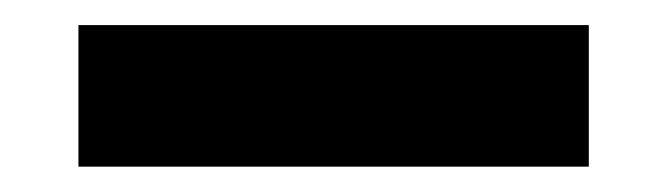

<svg xmlns="http://www.w3.org/2000/svg" viewBox="-20 -458 528 153"><path d="M449.2 -438V-325.2H42.5V-438Z"/></svg>

Font: Coda
Style: Heavy
Weight: 800
Version: Version 2.000; ttfautohint (v0.8) -r 50 -G 200 -x